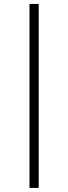

<svg xmlns="http://www.w3.org/2000/svg" viewBox="-20 -712 340 957"><path d="M172.9 224.6H127V-692.4H172.9Z"/></svg>

Font: Padauk
Style: Regular
Weight: 400
Designer: Debbi Hosken
Foundry: SIL
Version: Version 3.003; ttfautohint (v1.8.2) -l 8 -r 50 -G 200 -x 14 